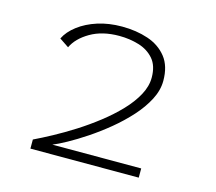

<svg xmlns="http://www.w3.org/2000/svg" viewBox="-101 -832 1077 957"><g transform="rotate(15 437.5 -353.0)"><path d="M131.5 0V-47Q171.5 -66 223.2 -94Q275 -122 330.5 -157.2Q386 -192.5 438.2 -233.2Q490.5 -274 532.5 -318Q574.5 -362 599.2 -407.5Q624 -453 624 -498Q624 -559 594 -593.8Q564 -628.5 516.2 -643Q468.5 -657.5 414.5 -657.5Q327.5 -657.5 266.2 -621.8Q205 -586 182 -536.5L133.5 -569Q152 -607 193 -638.2Q234 -669.5 291 -687.8Q348 -706 416 -706Q490 -706 550.8 -685.5Q611.5 -665 647.8 -619.2Q684 -573.5 684 -497.5Q684 -449 658.5 -399.8Q633 -350.5 590.8 -303.8Q548.5 -257 497.8 -215.2Q447 -173.5 396 -139.5Q345 -105.5 301.8 -81.8Q258.5 -58 232 -47.5H690.5V0Z"/></g></svg>

Font: Trispace SemiExpanded ExtraLight
Style: Regular
Weight: 200
Width: 6
Designer: Tyler Finck
Foundry: Etcetera Type Company
Version: Version 1.210; ttfautohint (v1.8.3)